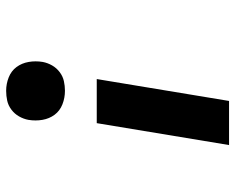

<svg xmlns="http://www.w3.org/2000/svg" viewBox="-92 -486 783 640"><g transform="rotate(-90 300.0 -166.5)"><path d="M317 -342Q293 -342 271.5 -350.5Q250 -359 237 -376.5Q224 -394 220 -417Q216 -440 220 -464Q223 -480 231.5 -495Q240 -510 254 -520.5Q268 -531 284 -534.5Q300 -538 317 -538Q340 -538 361.5 -529.5Q383 -521 396 -503.5Q409 -486 413 -463Q417 -440 413 -416Q410 -400 401.5 -385Q393 -370 379 -359.5Q365 -349 349 -345.5Q333 -342 317 -342ZM136 205 209 -236H356L283 205Z"/></g></svg>

Font: Iosevka Curly Slab HvExObl
Style: Regular
Weight: 900
Width: 7
Italic angle: -9°
Monospace: yes
Designer: Belleve Invis
Foundry: Belleve Invis
Version: Version 11.1.0; ttfautohint (v1.8.3)